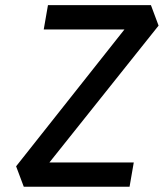

<svg xmlns="http://www.w3.org/2000/svg" viewBox="-20 -713 626 733"><path d="M136.7 -52.7 41.5 -78.1 490.7 -645.5 585.4 -615.2ZM70.8 0 41.5 -78.1 136.7 -92.8H490.7L474.6 0ZM147 -600.6 163.1 -693.4H556.2L585.4 -615.2L503.9 -600.6Z"/></svg>

Font: Cascadia Code
Style: Italic
Weight: 400
Italic angle: -10°
Designer: Aaron Bell
Foundry: Saja Typeworks
Version: Version 2407.024